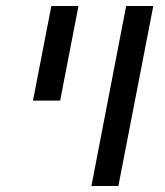

<svg xmlns="http://www.w3.org/2000/svg" viewBox="-20 -619 549 639"><path d="M150.9 -599.1H241.2L180.2 -284.2H89.8ZM399.9 -599.1H490.2L374 0H284.2Z"/></svg>

Font: Liberation Sans
Style: Italic
Weight: 400
Italic angle: -12°
Designer: Steve Matteson
Foundry: Ascender Corporation
Version: Version 2.1.5